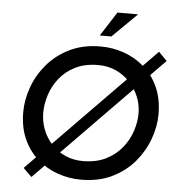

<svg xmlns="http://www.w3.org/2000/svg" viewBox="-61 -984 974 1057"><g transform="rotate(5 426.0 -455.5)"><path d="M838 -685 152 16 105 -30 792 -732ZM424 7Q359 7 296.5 -14.5Q234 -36 184.5 -79Q135 -122 105.5 -186.5Q76 -251 76 -337Q76 -403 100.5 -472.5Q125 -542 174.5 -601Q224 -660 298 -696.5Q372 -733 470 -733Q536 -733 598 -711.5Q660 -690 710 -647Q760 -604 789.5 -539Q819 -474 819 -388Q819 -322 794 -252.5Q769 -183 720 -124.5Q671 -66 597 -29.5Q523 7 424 7ZM426 -96Q499 -96 552.5 -122.5Q606 -149 640.5 -191.5Q675 -234 692 -284.5Q709 -335 709 -383Q709 -433 690.5 -477Q672 -521 639.5 -555.5Q607 -590 563 -610Q519 -630 466 -630Q392 -630 339 -603.5Q286 -577 252 -534Q218 -491 202 -440.5Q186 -390 186 -343Q186 -293 203.5 -248.5Q221 -204 253 -169.5Q285 -135 329 -115.5Q373 -96 426 -96ZM659 -927 523 -793H459L545 -927Z"/></g></svg>

Font: Josefin Sans Thin Medium
Style: Italic
Weight: 500
Italic angle: -7°
Version: Version 2.000